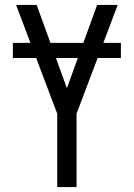

<svg xmlns="http://www.w3.org/2000/svg" viewBox="-20 -755 540 775"><path d="M211 0V-296L45 -735H128L250 -399L372 -735H455L289 -296V0ZM468 -521H32V-582H468Z"/></svg>

Font: Moesevka
Style: Regular
Weight: 400
Monospace: yes
Designer: Belleve Invis
Foundry: Belleve Invis
Version: Version 32.5.0; ttfautohint (v1.8.4)